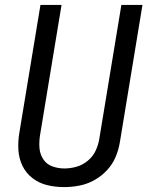

<svg xmlns="http://www.w3.org/2000/svg" viewBox="-20 -755 616 783"><path d="M241 8Q272 8 303.5 2Q335 -4 364 -20Q393 -36 416 -60.5Q439 -85 451.5 -115Q464 -145 469 -176L561 -735H475L385 -189Q381 -164 370 -140.5Q359 -117 338 -99.5Q317 -82 292 -75Q267 -68 243 -68Q217 -68 193.5 -76.5Q170 -85 156.5 -105.5Q143 -126 141 -151Q139 -176 143 -202L231 -735H145L59 -214Q53 -179 55 -144Q57 -109 71.5 -79Q86 -49 112.5 -28.5Q139 -8 172.5 0Q206 8 241 8Z"/></svg>

Font: Iosevka Sparkle
Style: Italic
Weight: 400
Italic angle: -9°
Designer: Belleve Invis
Foundry: Belleve Invis
Version: Version 4.5.0; ttfautohint (v1.8.3)